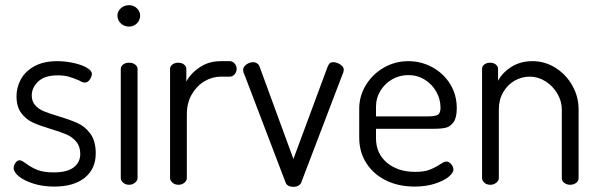

<svg xmlns="http://www.w3.org/2000/svg" viewBox="-20 -716 2321 744"><path d="M291 -119Q291 -148 276 -166.4Q261 -184.7 239 -194.4Q217 -204 177.5 -216Q134 -229 107.4 -241.2Q80.8 -253.4 62.4 -277.9Q44 -302.3 44 -343Q44 -377.1 60.5 -408Q77 -439 112.7 -459Q148.4 -479 202 -479Q233.7 -479 265.3 -472Q297 -465 316.5 -453.5Q336 -442 336 -430Q336 -419.5 328 -407.8Q320 -396 309 -396Q305 -396 299 -398Q293 -400 287 -404Q264 -414 246 -419Q228 -424 203 -424Q152.5 -424 127.8 -399.9Q103 -375.7 103 -346.2Q103 -323 116.5 -308Q130 -293 149.5 -285Q169 -277 205 -266Q252 -251.9 281.1 -238.7Q310.2 -225.6 330.6 -197.3Q351 -169 351 -121.7Q351 -62 308.7 -27.5Q266.4 7 190 7Q146 7 109.9 -4.4Q73.8 -15.8 53.4 -32.4Q33 -49 33 -65Q33 -75.4 40 -85.2Q47 -95 55.9 -95Q61 -95 67 -91.5Q73 -88 80 -83Q101 -67 125 -57.5Q149 -48 187.9 -48Q241 -48 266 -67.8Q291 -87.6 291 -119Z M513 -449V-26Q513 -16 503.1 -8Q493.3 0 480.1 0Q467 0 457.5 -8Q448 -16 448 -26V-449Q448 -459 457 -466Q466 -473 480 -473Q494 -473 503.5 -466Q513 -459 513 -449ZM523 -655.4Q523 -638 510.5 -625.5Q498 -613 480.2 -613Q461.2 -613 448.1 -625.5Q435 -638 435 -655.4Q435 -671.6 448.1 -683.8Q461.2 -696 480.2 -696Q498 -696 510.5 -683.8Q523 -671.6 523 -655.4Z M704 -273V-26Q704 -16 694.5 -8Q685 0 671.5 0Q657.9 0 648.5 -8Q639 -16 639 -26V-449Q639 -459 648 -466Q657 -473 671.1 -473Q684 -473 693 -466Q702 -459 702 -449V-400Q720 -433 754.8 -456Q789.6 -479 835.7 -479H871Q881 -479 889 -470Q897 -461 897 -449Q897 -437 889 -428Q881 -419 871 -419H836.1Q802.1 -419 772.1 -401Q742 -383 723 -350Q704 -317 704 -273Z M922 -445Q922 -457 934.5 -466Q947 -475 961 -475Q969 -475 975.5 -471Q982 -467 985 -460L1117 -100L1249 -456Q1253 -466 1257.5 -470.5Q1262 -475 1272 -475Q1280 -475 1289.5 -471Q1299 -467 1305.5 -460.5Q1312 -454 1312 -446Q1312 -442 1310 -434L1308 -430L1147 -8Q1144 -1 1136 3.5Q1128 8 1117 8Q1106 8 1098 4Q1090 0 1087 -8L926 -430Q922 -436 922 -445Z M1750 -296.7Q1750 -260.9 1738 -243.4Q1726 -226 1708.7 -221.5Q1691.5 -217 1663 -217H1437V-180Q1437 -121.1 1479.5 -85.5Q1522 -50 1589 -50Q1623 -50 1644 -58Q1665 -66 1685 -79Q1691 -83 1697.5 -86.5Q1704 -90 1709 -90Q1720 -90 1728.5 -79.7Q1737 -69.3 1737 -59Q1737 -46 1718 -30.5Q1699 -15 1664.5 -4Q1629.9 7 1587 7Q1524 7 1475.5 -17Q1427 -41 1399.5 -83.9Q1372 -126.8 1372 -183V-295Q1372 -344.1 1397.9 -386.5Q1423.9 -428.9 1467.4 -454Q1511 -479 1562.5 -479Q1612 -479 1655.2 -455.5Q1698.5 -432 1724.2 -390.5Q1750 -349 1750 -296.7ZM1687 -298.9Q1687 -331 1671 -360Q1655 -389 1626.3 -407Q1597.5 -425 1562.3 -425Q1528 -425 1499.5 -408.5Q1471 -392 1454 -364Q1437 -336 1437 -303.3V-265H1637Q1667.4 -265 1677.2 -271.6Q1687 -278.2 1687 -298.9Z M1880 0Q1866 0 1857 -8Q1848 -16 1848 -26V-449Q1848 -459.8 1857 -466.4Q1866 -473 1879.8 -473Q1892.4 -473 1901.2 -466Q1910 -459 1910 -449V-403Q1927 -435 1961.9 -457Q1996.7 -479 2043.5 -479Q2091.3 -479 2132.2 -453.5Q2173 -428 2197.5 -385Q2222 -342 2222 -292V-26Q2222 -14 2212.1 -7Q2202.2 0 2189 0Q2177 0 2167 -7Q2157 -14 2157 -26V-292Q2157 -323.5 2139.8 -353.2Q2122.6 -382.8 2093.8 -400.9Q2065 -419 2032.5 -419Q2001.8 -419 1974.4 -403.5Q1947 -388 1930 -358.9Q1913 -329.8 1913 -292V-26Q1913 -16 1903.1 -8Q1893.2 0 1880 0Z"/></svg>

Font: Dosis
Style: Regular
Weight: 400
Designer: Edgar Tolentino, Pablo Impallari, Igino Marini
Foundry: Edgar Tolentino, Pablo Impallari, Igino Marini
Version: Version 1.007;Glyphs 3.1.1 (3134)